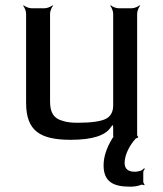

<svg xmlns="http://www.w3.org/2000/svg" viewBox="-20 -515 613 721"><path d="M246 10C326 10 376 -6 396 -37C399 -42 406 -47 407 -51L403 -53C402 -49 405 -41 405 -36V-6C405 -5 406 2 407 2V-2C406 -2 402 5 401 6C380 41 369 74 369 106C369 167 405 186 468 186C484 186 498 184 510 179C513 178 519 179 521 181L523 177C521 176 518 171 518 168V131C518 127 522 122 524 119L521 117C519 119 514 124 509 126C499 129 491 130 487 130C461 130 448 119 448 97C448 64 469 28 489 6C490 5 496 2 498 2L499 -2C497 -2 495 -6 495 -9V-464C495 -473 501 -488 506 -493L504 -495C499 -490 484 -484 475 -484H425C416 -484 401 -490 396 -495L394 -493C399 -488 405 -473 405 -464V-119C405 -94 395 -77 376 -68C357 -59 322 -54 272 -54C249 -54 231 -56 216 -61C181 -70 168 -93 168 -134V-464C168 -473 174 -488 179 -493L177 -495C172 -490 157 -484 148 -484H98C89 -484 74 -490 69 -495L67 -493C72 -488 78 -473 78 -464V-129C78 -23 131 10 246 10Z"/></svg>

Font: Gamestation Storm
Style: Regular
Weight: 400
Designer: Jonas Hecksher
Foundry: Jonas Hecksher, Playtypeª, e-types AS
Version: Version 1.003